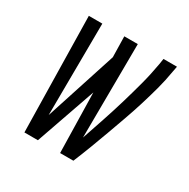

<svg xmlns="http://www.w3.org/2000/svg" viewBox="-126 -647 753 764"><g transform="rotate(30 250.0 -265.0)"><path d="M81 0 71 -530H133L130 -108L236 -435L234 -530H296L293 -99Q310 -149 327 -199.5Q344 -250 359 -300.5Q374 -351 387.5 -401.5Q401 -452 410 -504L414 -530H476L471 -504Q464 -461 452.5 -418.5Q441 -376 428 -334Q415 -292 400 -250Q385 -208 370 -166.5Q355 -125 339 -83Q323 -41 306 0H245L239 -275L143 0Z"/></g></svg>

Font: Iosevka Slab Light
Style: Italic
Weight: 300
Italic angle: -9°
Monospace: yes
Designer: Belleve Invis
Foundry: Belleve Invis
Version: Version 11.1.1; ttfautohint (v1.8.3)